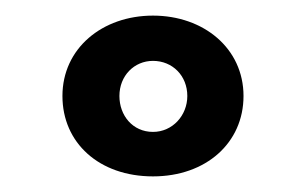

<svg xmlns="http://www.w3.org/2000/svg" viewBox="-20 -895 392 246"><path d="M133 -772C133 -798 152 -817 176 -817C201 -817 220 -798 220 -772C220 -747 201 -726 176 -726C150 -726 133 -747 133 -772ZM60 -772C60 -712 107 -669 176 -669C244 -669 292 -712 292 -772C292 -833 241 -875 176 -875C111 -875 60 -833 60 -772Z"/></svg>

Font: Sztylet
Style: Bd
Weight: 700
Foundry: Cannot Into Space Fonts, PlusOne Fonts
Version: Version 0.12